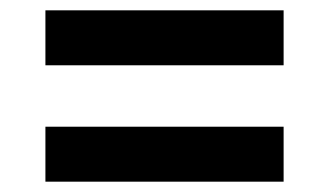

<svg xmlns="http://www.w3.org/2000/svg" viewBox="-20 -462 640 372"><path d="M68 -442H529.5V-335.5H68ZM68 -216.5H529.5V-110H68Z"/></svg>

Font: JuliaMono SemiBold
Style: Regular
Weight: 600
Monospace: yes
Designer: cormullion
Foundry: corm
Version: Version 0.055; ttfautohint (v1.8.4)